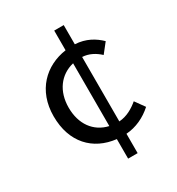

<svg xmlns="http://www.w3.org/2000/svg" viewBox="-182 -845 919 996"><g transform="rotate(-30 277.5 -346.5)"><path d="M293 -158C209 -177 158 -247 158 -346C158 -444 210 -514 293 -534ZM467 -206C436 -180 397 -156 350 -153V-539C389 -537 423 -519 452 -492L497 -549C462 -583 415 -612 350 -615V-730H293V-612C167 -594 68 -501 68 -346C68 -189 159 -95 293 -80V37H350V-79C409 -83 464 -109 508 -149Z"/></g></svg>

Font: Noto Sans CJK JP Regular
Style: Regular
Weight: 400
Designer: Ryoko NISHIZUKA (kana & ideographs); Paul D. Hunt (Latin, Greek & Cyrillic); Wenlong ZHANG (bopomofo); Sandoll Communica
Foundry: Adobe Systems Incorporated
Version: Version 1.001;PS 1.001;hotconv 1.0.78;makeotf.lib2.5.61930